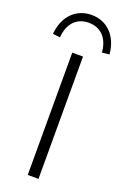

<svg xmlns="http://www.w3.org/2000/svg" viewBox="-215 -986 677 1040"><g transform="rotate(20 123.0 -466.5)"><path d="M93 0H155V-705H93ZM-40 -765 2 -760C8 -841 53 -888 123 -888C192 -888 238 -841 244 -760L286 -765C277 -869 212 -933 123 -933C34 -933 -31 -869 -40 -765Z"/></g></svg>

Font: Poppy and Pepper Light
Style: Regular
Weight: 300
Designer: Thy Ha
Foundry: Thy Ha
Version: Version 0.001;Glyphs 3.2 (3227)